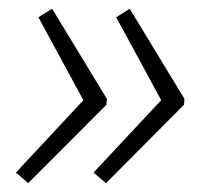

<svg xmlns="http://www.w3.org/2000/svg" viewBox="-20 -475 460 435"><path d="M16.1 -84 168.9 -248 66.9 -436 98.1 -455.1 222.2 -251 221.2 -237.8 43.9 -60.1ZM191.9 -84 345.2 -248 243.2 -436 273.9 -455.1 397.9 -251 397 -237.8 220.2 -60.1Z"/></svg>

Font: Open Sans Hebrew Light
Style: Italic
Weight: 300
Italic angle: -12°
Foundry: Ascender Corporation, Yanek Iontef
Version: Version 2.001;PS 002.001;hotconv 1.0.70;makeotf.lib2.5.58329